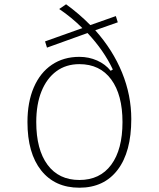

<svg xmlns="http://www.w3.org/2000/svg" viewBox="-20 -863 740 895"><path d="M350 12Q236 12 172 -68.5Q108 -149 108 -294Q108 -387 137.5 -455.5Q167 -524 221.5 -561Q276 -598 350 -598Q394 -598 432.5 -581Q471 -564 496 -533L506 -539Q464 -628 388 -709L199 -641L190 -670L364 -732Q314 -782 256 -821L288 -843Q350 -798 401 -746L520 -788L529 -759L424 -722Q506 -630 549 -524.5Q592 -419 592 -308Q592 -155 528.5 -71.5Q465 12 350 12ZM149 -294Q149 -166 201.5 -95Q254 -24 350 -24Q446 -24 498.5 -95Q551 -166 551 -294Q551 -421 498.5 -492.5Q446 -564 350 -564Q288 -564 243 -531Q198 -498 173.5 -437.5Q149 -377 149 -294Z"/></svg>

Font: Martian Mono Thin
Style: Regular
Weight: 100
Monospace: yes
Designer: Roman Shamin
Foundry: Evil Martians
Version: Version 1.000; ttfautohint (v1.8.4.7-5d5b)